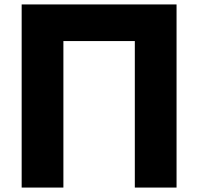

<svg xmlns="http://www.w3.org/2000/svg" viewBox="-20 -845 893 865"><path d="M265.6 -660H587.4V0H775.4V-825H587.4H265.6H77.6V0H265.6Z"/></svg>

Font: Hussar
Style: BdSuprExt
Weight: 700
Foundry: Cannot Into Space Fonts
Version: Version 2.00